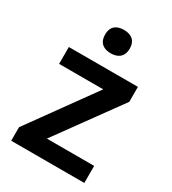

<svg xmlns="http://www.w3.org/2000/svg" viewBox="-183 -941 847 946"><g transform="rotate(30 240.5 -468.5)"><path d="M241 -844C202 -844 171 -827 171 -778C171 -729 202 -711 241 -711C279 -711 311 -729 311 -778C311 -827 279 -844 241 -844ZM448 -93V-190H179L440 -550V-635H47V-539H298L32 -170V-93Z"/></g></svg>

Font: Noto Sans Kannada UI SemiBold
Style: Regular
Weight: 600
Designer: Jelle Bosma - Monotype Design Team
Foundry: Monotype Imaging Inc.
Version: Version 2.005